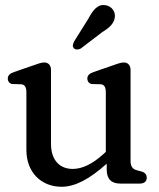

<svg xmlns="http://www.w3.org/2000/svg" viewBox="-20 -720 622 753"><path d="M381 -594C409.5 -611.5 426 -627 430 -650C434 -672.5 420 -695 394.5 -699.5C363.5 -705 345.5 -682 325.5 -645L271 -558C266 -548 262.5 -538 270 -530.5C276.5 -524 288 -525 296.5 -529.5ZM516 -52.5C501 -56.5 492 -66.5 492 -89.5V-446C492 -463.5 482 -475 465.5 -475C453 -475 438 -469 419.5 -462.5L347 -437.5C330.5 -432 322.5 -423.5 322.5 -412C322.5 -401 329.5 -391 341.5 -390.5L374.5 -389.5C388 -389 395 -379 395 -358.5V-124.5L386.5 -116.5C341.5 -75.5 301 -57.5 265.5 -57.5C214 -57.5 180 -92 180 -156V-446C180 -463.5 170 -475 153.5 -475C141 -475 126 -469 107.5 -462.5L35 -437.5C18.5 -432 10.5 -423.5 10.5 -412C10.5 -401 17.5 -391 29.5 -390.5L62.5 -389.5C76 -389 83.5 -379 83.5 -358.5V-131.5C83.5 -45 141 12.5 221.5 12.5C274.5 12.5 331 -17.5 398.5 -78V-54.5C398.5 -17.5 417.5 0 451.5 0H528C545.5 0 555.5 -8.5 555.5 -23C555.5 -35 549 -43.5 534.5 -47.5Z"/></svg>

Font: dr Title
Style: Regular
Weight: 400
Version: Version 1.000;hotconv 1.0.109;makeotfexe 2.5.65596